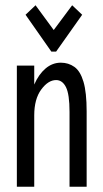

<svg xmlns="http://www.w3.org/2000/svg" viewBox="-20 -709 390 729"><path d="M44 0V-460H110V-388Q127 -427 153 -449Q179 -471 211 -471Q240 -471 262.5 -455Q285 -439 297 -398.5Q309 -358 309 -286V0H244V-284Q244 -351 230.5 -378Q217 -405 193 -405Q163 -405 136.5 -369Q110 -333 110 -271V0ZM115 -689 184 -595 254 -689 292 -653 193 -513H175L77 -653Z"/></svg>

Font: Inconsolata ExtraCondensed Medium
Style: Regular
Weight: 500
Width: 2
Monospace: yes
Designer: Raph Levien, Cyreal, Brenton Simpson
Foundry: Raph Levien, Cyreal, Google
Version: Version 3.001; ttfautohint (v1.8.2.53-6de2)